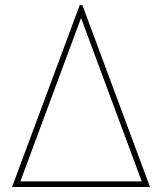

<svg xmlns="http://www.w3.org/2000/svg" viewBox="-20 -748 649 768"><path d="M28.3 0 298.8 -727.5H309.6L580.1 0ZM61.5 -22.5H546.9L304.7 -674.8H303.7Z"/></svg>

Font: Inter 17pt Thin
Style: Regular
Weight: 250
Version: Version 4.001;git-66647c0bb